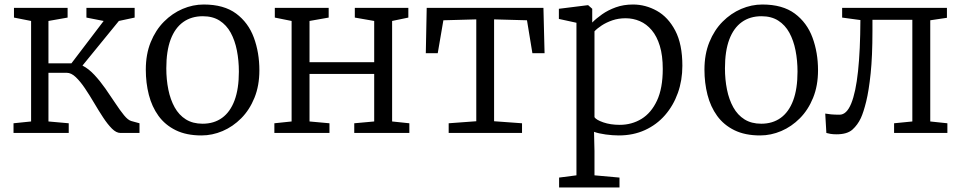

<svg xmlns="http://www.w3.org/2000/svg" viewBox="-20 -590 4264 852"><path d="M40 0V-43L118 -51V-497L42 -512V-555H280V-512L195 -497V-309H297L440 -497L363.5 -512V-555H577.5V-512L507.5 -497L346 -299Q373.5 -285 399 -257.5Q424.5 -230 447.8 -196.8Q471 -163.5 491.8 -132Q512.5 -100.5 530.2 -78.8Q548 -57 562.5 -53L599 -43V0H514.5Q496 0 476.8 -19.2Q457.5 -38.5 437.5 -69Q417.5 -99.5 397.5 -133.5Q377.5 -167.5 357 -198Q336.5 -228.5 316.2 -247.8Q296 -267 276 -267H195V-51L285 -43V0Z M627 -281Q627 -349.5 648.8 -403Q670.5 -456.5 707.5 -493.8Q744.5 -531 790.2 -550.5Q836 -570 884 -570Q973.5 -570 1027.8 -529.8Q1082 -489.5 1106.5 -423Q1131 -356.5 1131 -278Q1131 -210 1109.2 -156.2Q1087.5 -102.5 1050.5 -65.2Q1013.5 -28 967.8 -8.5Q922 11 874 11Q807 11 759.8 -12.2Q712.5 -35.5 683.2 -76Q654 -116.5 640.5 -169.2Q627 -222 627 -281ZM879 -41Q929.5 -41 965.5 -67Q1001.5 -93 1020.8 -144.5Q1040 -196 1040 -272Q1040 -321.5 1031.2 -366Q1022.5 -410.5 1003.8 -444.8Q985 -479 954.5 -498.5Q924 -518 880 -518Q829 -518 792.8 -492Q756.5 -466 737.2 -414.8Q718 -363.5 718 -287Q718 -237 727 -192.5Q736 -148 755 -113.8Q774 -79.5 804.8 -60.2Q835.5 -41 879 -41Z M1197.5 0V-43L1274 -51V-497L1199.5 -512V-555H1438.5V-512L1353.5 -497V-314H1640.5V-497L1554.5 -512V-555H1792V-512L1720 -497V-51L1796.5 -43V0H1552V-43L1640.5 -51V-262H1353.5V-51L1442 -43V0Z M1971 0V-43L2093.5 -52V-504L1947.5 -500L1922.5 -354H1869.5L1873.5 -555H2391.5L2396.5 -354H2342.5L2318.5 -500L2172.5 -504V-52L2296.5 -43V0Z M2461 242V198L2538 188V-489L2460 -506V-551L2588 -567H2590L2608 -551V-490Q2625.5 -508 2651.8 -526.5Q2678 -545 2712.5 -557.5Q2747 -570 2789 -570Q2844.5 -570 2894.8 -542Q2945 -514 2976.5 -454Q3008 -394 3008 -298Q3008 -233.5 2988 -177.5Q2968 -121.5 2931 -79Q2894 -36.5 2842 -12.8Q2790 11 2726 11Q2699 11 2667.8 6.8Q2636.5 2.5 2616 -5L2618 80V188L2729 198V242ZM2730 -36Q2783.5 -36 2826.8 -62.5Q2870 -89 2895.5 -143.8Q2921 -198.5 2921 -284Q2921 -343.5 2908 -386.2Q2895 -429 2872 -456.2Q2849 -483.5 2819.2 -496.2Q2789.5 -509 2756 -509Q2724.5 -509 2697.5 -499.8Q2670.5 -490.5 2650 -477Q2629.5 -463.5 2618 -451V-70Q2625.5 -58 2657.2 -47Q2689 -36 2730 -36Z M3106 -281Q3106 -349.5 3127.8 -403Q3149.5 -456.5 3186.5 -493.8Q3223.5 -531 3269.2 -550.5Q3315 -570 3363 -570Q3452.5 -570 3506.8 -529.8Q3561 -489.5 3585.5 -423Q3610 -356.5 3610 -278Q3610 -210 3588.2 -156.2Q3566.5 -102.5 3529.5 -65.2Q3492.5 -28 3446.8 -8.5Q3401 11 3353 11Q3286 11 3238.8 -12.2Q3191.5 -35.5 3162.2 -76Q3133 -116.5 3119.5 -169.2Q3106 -222 3106 -281ZM3358 -41Q3408.5 -41 3444.5 -67Q3480.5 -93 3499.8 -144.5Q3519 -196 3519 -272Q3519 -321.5 3510.2 -366Q3501.5 -410.5 3482.8 -444.8Q3464 -479 3433.5 -498.5Q3403 -518 3359 -518Q3308 -518 3271.8 -492Q3235.5 -466 3216.2 -414.8Q3197 -363.5 3197 -287Q3197 -237 3206 -192.5Q3215 -148 3234 -113.8Q3253 -79.5 3283.8 -60.2Q3314.5 -41 3358 -41Z M3692 6Q3676.5 6 3664.8 4Q3653 2 3647 0L3642 -86Q3652.5 -84 3668.2 -82.5Q3684 -81 3705.5 -81Q3737 -81 3757.2 -130.5Q3777.5 -180 3787.5 -273.8Q3797.5 -367.5 3798 -501L3717 -512V-555H4182V-511L4108 -500V-51L4184 -43V0H3947.5V-43L4028.5 -51V-502H3851.5V-453Q3851.5 -340.5 3843.5 -264Q3835.5 -187.5 3823.8 -139.8Q3812 -92 3800 -66Q3786 -36 3762.8 -15Q3739.5 6 3692 6Z"/></svg>

Font: Merriweather Light
Style: Regular
Weight: 300
Designer: Eben Sorkin
Foundry: Eben Sorkin
Version: Version 2.100